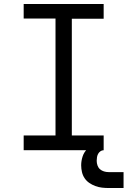

<svg xmlns="http://www.w3.org/2000/svg" viewBox="-20 -755 641 965"><path d="M99 0V-74H259V-662H99V-735H501V-661H341V-74H501V0ZM526 190Q509 190 492 188Q475 186 459 180Q443 174 429 164.5Q415 155 405.5 141Q396 127 392 110Q388 93 388 76Q388 54 395 32Q402 10 418.5 -6Q435 -22 457 -28.5Q479 -35 501 -35V0Q492 0 484.5 5.5Q477 11 473 18.5Q469 26 467.5 35Q466 44 466 53Q466 65 470 76.5Q474 88 482.5 95.5Q491 103 502.5 106.5Q514 110 526 110H601V190Z"/></svg>

Font: Bmono
Style: Regular
Weight: 400
Monospace: yes
Designer: Belleve Invis
Foundry: Belleve Invis
Version: Version 11.2.2; ttfautohint (v1.8.2)